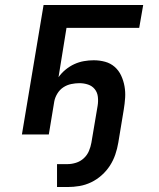

<svg xmlns="http://www.w3.org/2000/svg" viewBox="-20 -540 640 771"><path d="M252 211H209V119H252Q268 119 285.5 113.5Q303 108 316.5 95.5Q330 83 337 66.5Q344 50 347 33L372 -115Q375 -133 373 -151Q371 -169 360.5 -182Q350 -195 333.5 -200.5Q317 -206 299 -206Q283 -206 266 -202.5Q249 -199 234.5 -189.5Q220 -180 210.5 -164.5Q201 -149 198 -133L176 0H68L155 -520H555L539 -428H247L215 -230Q227 -247 243.5 -260.5Q260 -274 278.5 -282.5Q297 -291 317 -294.5Q337 -298 356 -298Q380 -298 402 -292Q424 -286 440.5 -271.5Q457 -257 466.5 -236.5Q476 -216 480 -193.5Q484 -171 482.5 -147.5Q481 -124 477 -100L455 33Q451 57 443 80.5Q435 104 421.5 125Q408 146 388.5 163.5Q369 181 346 192Q323 203 299 207Q275 211 252 211Z"/></svg>

Font: Iosevka SS04 SmBd Ex Obl
Style: Regular
Weight: 600
Width: 7
Italic angle: -9°
Monospace: yes
Designer: Belleve Invis
Foundry: Belleve Invis
Version: Version 19.0.0; ttfautohint (v1.8.4)